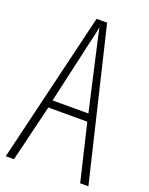

<svg xmlns="http://www.w3.org/2000/svg" viewBox="-136 -785 664 856"><g transform="rotate(20 196.0 -357.0)"><path d="M353 0H392L221 -714H171L0 0H39L104 -269H289ZM215 -596 281 -305H111L177 -597C185 -631 191 -654 196 -683C202 -654 207 -630 215 -596Z"/></g></svg>

Font: Noto Sans Devanagari UI ExtraCondensed ExtraLight
Style: Regular
Weight: 200
Width: 2
Designer: Jelle Bosma - Monotype Design Team
Foundry: Monotype Imaging Inc.
Version: Version 2.004